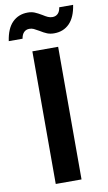

<svg xmlns="http://www.w3.org/2000/svg" viewBox="-140 -951 560 998"><g transform="rotate(-10 140.0 -451.5)"><path d="M70.3 -700H206.4V0H70.3ZM81 -902.8Q101.5 -902.8 117.3 -896.3Q133.1 -889.8 154.1 -877.3Q169.6 -867.3 180.9 -862.3Q192.1 -857.3 204.6 -857.3Q222.1 -857.3 233.4 -868.5Q244.6 -879.8 247.6 -901.3H320.9Q311.3 -836.6 279.5 -804.5Q247.7 -772.5 198.6 -772.5Q178.1 -772.5 161.8 -779Q145.5 -785.5 125 -798.5Q108 -808.5 97.7 -813.2Q87.5 -818 75 -818Q57.5 -818 46.2 -806.7Q35 -795.5 31.5 -773.5H-41.3Q-31.7 -839.1 0.3 -870.9Q32.4 -902.8 81 -902.8Z"/></g></svg>

Font: AF Albert Sans Medium
Style: Regular
Weight: 500
Designer: Andreas Rasmussen
Foundry: a.Foundry
Version: Version 1.300;Glyphs 3.2 (3231)